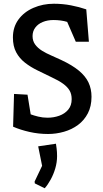

<svg xmlns="http://www.w3.org/2000/svg" viewBox="-20 -712 550 1026"><path d="M237 4Q186 4 137.5 -7Q89 -18 50 -35L55 -210L127 -206L144 -101Q160 -95 184 -89Q208 -83 234 -83Q267 -83 296.5 -93.5Q326 -104 344.5 -126Q363 -148 363 -182Q363 -209 352 -228Q341 -247 318 -264Q295 -281 256 -299Q217 -318 180 -336Q143 -354 113.5 -377Q84 -400 66.5 -432.5Q49 -465 49 -512Q49 -567 78.5 -607.5Q108 -648 158.5 -670Q209 -692 268 -692Q315 -692 359 -683.5Q403 -675 441 -662L455 -489H385L339 -595Q323 -600 304 -602.5Q285 -605 266 -605Q234 -605 208.5 -594.5Q183 -584 168.5 -564.5Q154 -545 154 -519Q154 -493 168 -474Q182 -455 204.5 -441Q227 -427 254 -415.5Q281 -404 306 -392Q366 -364 401.5 -334.5Q437 -305 453 -271Q469 -237 469 -195Q469 -144 449.5 -106.5Q430 -69 397 -44.5Q364 -20 322 -8Q280 4 237 4ZM166 268 165 258 205 174 184 70 279 56Q280 62 282.5 81Q285 100 285 122Q285 155 275.5 187.5Q266 220 250.5 248Q235 276 219 294Z"/></svg>

Font: Kreon Light
Style: Regular
Weight: 400
Version: Version 2.002